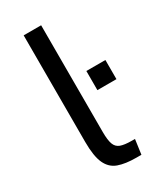

<svg xmlns="http://www.w3.org/2000/svg" viewBox="-188 -803 735 874"><g transform="rotate(-30 179.5 -365.5)"><path d="M92.8 -174.8V-734.9H184.6V-173.8Q184.6 -131.8 192.4 -110.1Q200.2 -88.4 220.7 -80.8Q241.2 -73.2 279.8 -73.2H295.9L285.2 3.9H258.8Q202.1 3.9 165.3 -9.3Q128.4 -22.5 110.6 -61Q92.8 -99.6 92.8 -174.8ZM258.8 -451.7H358.9V-351.1H258.8Z"/></g></svg>

Font: Monda
Style: Regular
Weight: 400
Designer: Vernon Adams
Foundry: Vernon Adams
Version: Version 2.100; ttfautohint (v1.8.3)